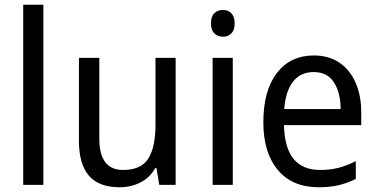

<svg xmlns="http://www.w3.org/2000/svg" viewBox="-20 -780 1590 810"><path d="M163 0H78V-760H163Z M721 -536V0H652L640 -71H635Q612 -30 572 -10Q532 10 485 10Q397 10 355 -39Q313 -88 313 -186V-536H399V-195Q399 -63 499 -63Q576 -63 606 -111.5Q636 -160 636 -255V-536Z M921 -738Q942 -738 956 -724Q970 -710 970 -681Q970 -653 956 -639Q942 -625 921 -625Q899 -625 884.5 -639Q870 -653 870 -681Q870 -710 884 -724Q898 -738 921 -738ZM962 -536V0H877V-536Z M1304 -546Q1367 -546 1412 -515.5Q1457 -485 1480.5 -430.5Q1504 -376 1504 -306V-252H1178Q1182 -63 1330 -63Q1373 -63 1408 -72Q1443 -81 1481 -100V-25Q1444 -7 1407.5 1.5Q1371 10 1324 10Q1213 10 1152 -63Q1091 -136 1091 -264Q1091 -398 1148 -472Q1205 -546 1304 -546ZM1303 -476Q1248 -476 1216.5 -436Q1185 -396 1179 -320H1417Q1417 -387 1389.5 -431.5Q1362 -476 1303 -476Z"/></svg>

Font: Noto Sans Myanmar SemiCondensed
Style: Regular
Weight: 400
Width: 4
Designer: Monotype Design Team
Foundry: Monotype Imaging Inc.
Version: Version 2.107; ttfautohint (v1.8.4.7-5d5b)